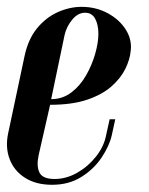

<svg xmlns="http://www.w3.org/2000/svg" viewBox="-29 -520 424 546"><path d="M-6 -140 40.8 -360.5Q51 -408.5 76.2 -439.4Q101.5 -470.2 135.1 -485.4Q168.8 -500.5 203 -500.5Q244 -500.5 277.2 -482.5Q310.5 -464.5 328.5 -436.1Q346.5 -407.8 342.8 -376.2Q340.5 -350.8 327.4 -324.1Q314.2 -297.5 287.8 -274.1Q261.2 -250.8 218.6 -236.4Q176 -222 113.5 -222L81 -79.2Q74.2 -48.2 83.1 -29.6Q92 -11 126.2 -11Q159.2 -11 190.1 -28.5Q221 -46 243.2 -73.8Q265.5 -101.5 272 -132.2L282.8 -180.8H298.8L288.8 -135.2Q282.2 -105.5 260.2 -72.4Q238.2 -39.2 202.5 -16.9Q166.8 5.5 119.2 5.5Q73.2 5.5 42.1 -14.4Q11 -34.2 -1.6 -67.5Q-14.2 -100.8 -6 -140ZM116.5 -238Q148.8 -238 173.9 -257.1Q199 -276.2 215.9 -305.9Q232.8 -335.5 241.8 -367.4Q250.8 -399.2 250.8 -424Q250.8 -450 241.5 -466.9Q232.2 -483.8 213 -483.8Q192.5 -483.8 176.2 -463.9Q160 -444 154.8 -421Z"/></svg>

Font: Emberly Black
Style: Italic
Weight: 900
Italic angle: -12°
Designer: Rajesh Rajput
Foundry: Rajesh Rajput
Version: Version 1.000